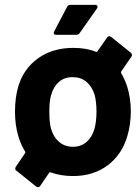

<svg xmlns="http://www.w3.org/2000/svg" viewBox="-20 -720 574 794"><path d="M481 -417Q493 -399 505 -365Q521 -315 521 -260Q521 -206 507 -159Q485 -81 425.5 -36.5Q366 8 282 8Q232 8 190 -7Q185 -9 183 -5L146 49Q143 54 137 54Q134 54 129 51L48 -14Q43 -17 43 -23Q43 -27 46 -31L84 -87Q86 -90 84 -93Q67 -120 56 -156Q42 -203 42 -258Q42 -317 56 -364Q79 -438 139 -480Q199 -522 283 -522Q337 -522 376 -506Q381 -504 383 -508L423 -565Q426 -570 432 -570Q435 -570 440 -567L521 -502Q526 -497 526 -493Q526 -490 523 -485L481 -424Q480 -421 481 -417ZM379 -258Q379 -300 371 -329Q360 -363 337 -382Q314 -401 281 -401Q247 -401 224.5 -382Q202 -363 192 -329Q184 -305 184 -258Q184 -213 191 -188Q201 -153 224.5 -133Q248 -113 282 -113Q315 -113 338 -133Q361 -153 371 -188Q379 -220 379 -258ZM204 -590 257 -691Q261 -700 272 -700H373Q380 -700 382.5 -695.5Q385 -691 381 -685L310 -584Q305 -576 296 -576H212Q205 -576 203 -580Q201 -584 204 -590Z"/></svg>

Font: UMi
Style: Bold
Weight: 700
Designer: Peter Middis
Foundry: We Are UMi
Version: Version 1.0